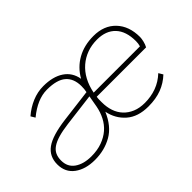

<svg xmlns="http://www.w3.org/2000/svg" viewBox="-66 -765 1059 1059"><g transform="rotate(-45 464.0 -235.0)"><path d="M628 10Q547 10 499.5 -31.5Q452 -73 439 -138Q405 -58 345.5 -24Q286 10 211 10Q138 10 92 -24Q46 -58 46 -120Q46 -182 93 -216Q140 -250 250 -264L442 -288Q446 -308 446 -331Q446 -390 410.5 -421Q375 -452 297 -452Q223 -452 144 -387L129 -412Q166 -444 209 -462Q252 -480 297 -480Q371 -480 417 -449.5Q463 -419 473 -361Q505 -418 560 -449Q615 -480 688 -480Q770 -480 818 -429.5Q866 -379 866 -294Q866 -282 861.5 -263Q857 -244 849 -230H464Q462 -219 462 -209Q462 -199 462 -188Q462 -151 472.5 -120Q483 -89 504 -66.5Q525 -44 556 -31Q587 -18 628 -18Q676 -18 718.5 -33.5Q761 -49 796 -82L811 -57Q776 -24 731.5 -7Q687 10 628 10ZM211 -18Q258 -18 295 -31.5Q332 -45 358.5 -68Q385 -91 401.5 -123Q418 -155 425 -192L437 -260L245 -236Q198 -230 165.5 -220.5Q133 -211 113 -197Q93 -183 84.5 -164Q76 -145 76 -120Q76 -70 113.5 -44Q151 -18 211 -18ZM688 -452Q646 -452 610 -439Q574 -426 545 -401Q516 -376 496.5 -340Q477 -304 468 -258H829Q834 -275 834 -294Q834 -371 795.5 -411.5Q757 -452 688 -452Z"/></g></svg>

Font: Celebes Thin
Style: Italic
Weight: 250
Italic angle: -10°
Designer: Anugrah Pasau
Foundry: Lafontype
Version: Version 1.000; ttfautohint (v1.8.4)